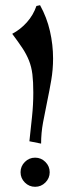

<svg xmlns="http://www.w3.org/2000/svg" viewBox="-20 -718 269 738"><path d="M93 -175Q98 -222 103 -268.5Q108 -315 108 -362Q108 -404 104.5 -432.5Q101 -461 91.5 -485Q82 -509 66.5 -532.5Q51 -556 27 -588Q59 -605 83.5 -632.5Q108 -660 120 -695L134 -698Q160 -651 172 -598.5Q184 -546 184 -493Q184 -451 177 -410Q170 -369 161.5 -328.5Q153 -288 145.5 -247.5Q138 -207 138 -166ZM59 -56Q59 -33 75.5 -16.5Q92 0 115 0Q138 0 154.5 -16.5Q171 -33 171 -56Q171 -79 154.5 -95.5Q138 -112 115 -112Q92 -112 75.5 -95.5Q59 -79 59 -56Z"/></svg>

Font: Fette Mikado
Style: Regular
Weight: 400
Designer: Peter Wiegel
Foundry: Peter Wiegel
Version: Version 1.000